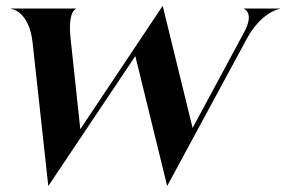

<svg xmlns="http://www.w3.org/2000/svg" viewBox="-20 -610 956 642"><path d="M89 -467.5 141.5 12 432.5 -422.5 539 12 805 -480C849.5 -562.5 906.5 -580 915.5 -580V-581.5H795.5V-580.5C796.5 -580.5 831 -567 797 -503.5L624 -182L524 -590.5L248.5 -178L216 -481.5C206.5 -571 232.5 -580 234 -580V-581.5H17V-580C23 -580 77.5 -569.5 89 -467.5Z"/></svg>

Font: Beautique Display
Style: Bold
Weight: 700
Italic angle: -12°
Designer: Nhat-Quang Ngo
Version: Version 1.100;Glyphs 3.2.3 (3260)